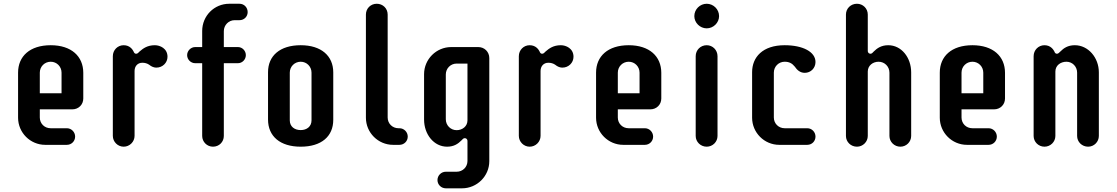

<svg xmlns="http://www.w3.org/2000/svg" viewBox="-20 -771 5945 1022"><path d="M379.9 -43.9C379.9 -67.9 360.4 -88.4 335.9 -88.4H249.5C216.8 -88.4 191.9 -113.3 191.9 -145.5V-189H365.2C397.9 -189 423.3 -213.9 423.3 -246.6V-383.3C423.3 -471.7 359.4 -530.3 250 -530.3C139.2 -530.3 76.2 -471.7 76.2 -384.3V-144.5C76.2 -64.9 141.1 0 220.7 0H335.9C360.4 0 379.9 -19.5 379.9 -43.9ZM307.6 -384.3V-274.4H191.9V-384.3C191.9 -416.5 217.3 -442.4 250 -442.4C282.2 -442.4 307.6 -416.5 307.6 -384.3Z M804.2 -530.3C765.1 -530.3 742.2 -513.7 723.1 -497.1C717.3 -491.2 712.4 -484.9 704.6 -484.9C696.3 -484.9 693.4 -491.2 690.9 -497.1C687 -504.9 672.9 -530.3 638.2 -530.3C606.4 -530.3 580.6 -504.9 580.6 -471.7V-47.9C580.6 -16.6 606.4 9.8 638.2 9.8C670.4 9.8 696.3 -16.6 696.3 -47.9V-393.1C696.3 -418.5 712.4 -437 737.8 -437C751 -437 763.2 -433.6 773.4 -426.8C782.7 -419.9 793.9 -411.1 813 -411.1C844.7 -411.1 871.6 -436.5 871.6 -468.8C871.6 -513.7 831.1 -530.3 804.2 -530.3Z M1171.4 -434.6H1246.6C1269.5 -434.6 1288.6 -454.1 1288.6 -477.5C1288.6 -500.5 1270 -520.5 1246.6 -520.5H1171.4V-605C1171.4 -637.7 1197.3 -663.6 1229 -663.6H1254.9C1279.3 -663.6 1298.3 -682.6 1298.3 -706.5C1298.3 -731.4 1279.3 -751 1254.9 -751H1200.2C1120.6 -751 1056.2 -687 1056.2 -606V-520.5H1019C995.6 -520.5 976.1 -500.5 976.1 -477.5C976.1 -454.1 995.6 -434.6 1019 -434.6H1056.2V-47.4C1056.2 -16.1 1081.5 9.8 1113.8 9.8C1146.5 9.8 1171.4 -15.6 1171.4 -47.4Z M1406.7 -134.8C1406.7 -45.4 1471.2 9.8 1580.6 9.8C1691.4 9.8 1753.9 -45.4 1753.9 -133.3V-385.7C1753.9 -473.6 1689.9 -530.3 1580.6 -530.3C1469.7 -530.3 1406.7 -473.6 1406.7 -386.7ZM1638.2 -130.4C1638.2 -97.2 1612.8 -78.6 1580.6 -78.6C1547.9 -78.6 1522.5 -97.2 1522.5 -130.4V-384.3C1522.5 -416.5 1547.9 -442.4 1580.6 -442.4C1612.8 -442.4 1638.2 -416.5 1638.2 -384.3Z M2043.5 -693.4C2043.5 -726.1 2018.1 -751 1985.4 -751C1953.1 -751 1927.7 -726.1 1927.7 -693.4V-144.5C1927.7 -64.9 1992.7 0 2072.3 0H2106C2130.9 0 2150.4 -19.5 2150.4 -43.9C2150.4 -67.9 2130.9 -88.4 2106 -88.4H2101.1C2068.8 -88.4 2043.5 -113.3 2043.5 -145.5Z M2584.5 86.9V-461.9C2584.5 -495.1 2558.6 -520.5 2525.9 -520.5H2381.8C2302.2 -520.5 2237.3 -455.6 2237.3 -376V-134.8C2237.3 -55.7 2289.6 9.8 2359.9 9.8C2396.5 9.8 2418.5 -5.9 2436 -23.4C2441.4 -28.8 2446.3 -35.6 2453.6 -35.6C2459.5 -35.6 2468.3 -32.2 2468.3 -20V85.9C2468.3 117.7 2443.4 143.1 2410.6 143.1H2353C2328.6 143.1 2308.6 163.1 2308.6 187.5C2308.6 211.9 2328.6 231.4 2353 231.4H2439.5C2519 231.4 2584.5 166.5 2584.5 86.9ZM2353 -374.5C2353 -406.7 2378.4 -432.6 2410.6 -432.6H2468.3V-130.4C2468.3 -98.6 2441.4 -78.1 2410.6 -78.1C2378.4 -78.1 2353 -104 2353 -136.2Z M2965.3 -530.3C2926.3 -530.3 2903.3 -513.7 2884.3 -497.1C2878.4 -491.2 2873.5 -484.9 2865.7 -484.9C2857.4 -484.9 2854.5 -491.2 2852.1 -497.1C2848.1 -504.9 2834 -530.3 2799.3 -530.3C2767.6 -530.3 2741.7 -504.9 2741.7 -471.7V-47.9C2741.7 -16.6 2767.6 9.8 2799.3 9.8C2831.5 9.8 2857.4 -16.6 2857.4 -47.9V-393.1C2857.4 -418.5 2873.5 -437 2898.9 -437C2912.1 -437 2924.3 -433.6 2934.6 -426.8C2943.8 -419.9 2955.1 -411.1 2974.1 -411.1C3005.9 -411.1 3032.7 -436.5 3032.7 -468.8C3032.7 -513.7 2992.2 -530.3 2965.3 -530.3Z M3456.5 -43.9C3456.5 -67.9 3437 -88.4 3412.6 -88.4H3326.2C3293.5 -88.4 3268.6 -113.3 3268.6 -145.5V-189H3441.9C3474.6 -189 3500 -213.9 3500 -246.6V-383.3C3500 -471.7 3436 -530.3 3326.7 -530.3C3215.8 -530.3 3152.8 -471.7 3152.8 -384.3V-144.5C3152.8 -64.9 3217.8 0 3297.4 0H3412.6C3437 0 3456.5 -19.5 3456.5 -43.9ZM3384.3 -384.3V-274.4H3268.6V-384.3C3268.6 -416.5 3293.9 -442.4 3326.7 -442.4C3358.9 -442.4 3384.3 -416.5 3384.3 -384.3Z M3683.1 -47.4C3683.1 -16.1 3709 9.8 3741.7 9.8C3773.4 9.8 3799.3 -15.6 3799.3 -47.4V-471.7C3799.3 -504.9 3773.4 -530.3 3741.7 -530.3C3709 -530.3 3683.1 -504.9 3683.1 -471.7ZM3675.8 -685.1C3675.8 -649.9 3706.1 -620.1 3741.7 -620.1C3777.3 -620.1 3807.6 -649.9 3807.6 -685.1C3807.6 -721.7 3777.3 -751 3741.7 -751C3706.1 -751 3675.8 -721.7 3675.8 -685.1Z M4156.7 -442.4C4180.2 -442.4 4196.3 -434.1 4210.4 -416.5C4222.2 -398.9 4238.8 -383.3 4263.7 -383.3C4295.9 -383.3 4320.8 -408.7 4320.8 -440.9C4320.8 -495.1 4253.4 -530.3 4156.7 -530.3C4039.1 -530.3 3983.4 -466.3 3983.4 -386.7V-144.5C3983.4 -64.9 4048.3 0 4127.9 0H4276.9C4301.8 0 4320.8 -19.5 4320.8 -43.9C4320.8 -67.9 4301.8 -88.4 4276.9 -88.4H4156.7C4124.5 -88.4 4099.1 -113.3 4099.1 -145.5V-384.3C4099.1 -416.5 4124.5 -442.4 4156.7 -442.4Z M4541.5 9.8C4573.2 9.8 4599.1 -16.1 4599.1 -47.4V-390.1C4599.1 -421.9 4626 -442.4 4656.7 -442.4C4689 -442.4 4714.4 -416.5 4714.4 -384.3V-47.4C4714.4 -15.6 4740.7 9.8 4772.5 9.8C4804.7 9.8 4830.1 -16.1 4830.1 -47.4V-385.7C4830.1 -464.8 4778.3 -530.3 4708 -530.3C4671.4 -530.3 4648.9 -514.6 4631.3 -497.1C4626 -491.7 4621.1 -484.9 4613.8 -484.9C4607.9 -484.9 4599.1 -488.3 4599.1 -500.5V-693.4C4599.1 -726.1 4573.2 -751 4541.5 -751C4508.8 -751 4482.9 -726.1 4482.9 -693.4V-47.4C4482.9 -15.6 4508.8 9.8 4541.5 9.8Z M5286.1 -43.9C5286.1 -67.9 5266.6 -88.4 5242.2 -88.4H5155.8C5123 -88.4 5098.1 -113.3 5098.1 -145.5V-189H5271.5C5304.2 -189 5329.6 -213.9 5329.6 -246.6V-383.3C5329.6 -471.7 5265.6 -530.3 5156.2 -530.3C5045.4 -530.3 4982.4 -471.7 4982.4 -384.3V-144.5C4982.4 -64.9 5047.4 0 5127 0H5242.2C5266.6 0 5286.1 -19.5 5286.1 -43.9ZM5213.9 -384.3V-274.4H5098.1V-384.3C5098.1 -416.5 5123.5 -442.4 5156.2 -442.4C5188.5 -442.4 5213.9 -416.5 5213.9 -384.3Z M5539.6 9.8C5571.8 9.8 5597.7 -16.1 5597.7 -47.4V-390.1C5597.7 -422.9 5625.5 -442.4 5656.7 -442.4C5688.5 -442.4 5713.4 -416.5 5713.4 -384.3V-47.4C5713.4 -15.6 5739.3 9.8 5772 9.8C5803.7 9.8 5829.1 -16.1 5829.1 -47.4V-385.7C5829.1 -464.8 5772 -530.3 5701.2 -530.3C5664.1 -530.3 5641.6 -514.6 5624.5 -497.1C5618.2 -491.7 5613.8 -484.9 5606 -484.9C5597.7 -484.9 5594.2 -491.2 5592.3 -497.1C5587.9 -504.9 5574.2 -530.3 5539.6 -530.3C5507.8 -530.3 5481.9 -504.9 5481.9 -471.7V-47.4C5481.9 -15.6 5507.8 9.8 5539.6 9.8Z"/></svg>

Font: Supermercado One
Style: Regular
Weight: 400
Designer: James Grieshaber
Foundry: James Grieshaber
Version: Version 1.002